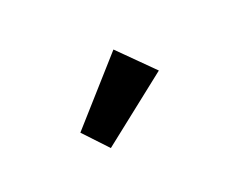

<svg xmlns="http://www.w3.org/2000/svg" viewBox="-47 -936 595 490"><g transform="rotate(-30 250.0 -691.0)"><path d="M171.4 -583 123.6 -655.9 302.8 -797.5 376.4 -693.1Z"/></g></svg>

Font: Lexend Zetta
Style: Regular
Weight: 400
Designer: Bonnie Shaver-Troup, Thomas Jockin
Foundry: Lexend
Version: Version 1.007